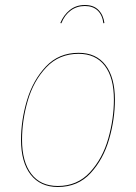

<svg xmlns="http://www.w3.org/2000/svg" viewBox="-20 -738 544 767"><path d="M64 -180Q64 -258 88 -338Q112 -418 163.5 -472.5Q215 -527 294 -527Q364 -527 401.5 -478Q439 -429 439 -340Q439 -262 416 -182Q393 -102 342 -46.5Q291 9 211 9Q141 9 102.5 -40.5Q64 -90 64 -180ZM435 -340Q435 -428 398.5 -475.5Q362 -523 294 -523Q216 -523 165 -469Q114 -415 91 -336Q68 -257 68 -180Q68 -92 105 -43.5Q142 5 211 5Q289 5 339.5 -50Q390 -105 412.5 -184.5Q435 -264 435 -340ZM221 -646Q234 -678 259 -698Q284 -718 319 -718Q354 -718 373.5 -698Q393 -678 397 -646L393 -645Q389 -678 370 -696Q351 -714 319 -714Q287 -714 262.5 -696Q238 -678 225 -645Z"/></svg>

Font: Fira Sans Condensed Four
Style: Italic
Weight: 100
Width: 3
Italic angle: -8°
Designer: bBox Type GmbH & Carrois Corporate GbR & Edenspiekermann AG
Foundry: bBox Type GmbH & Carrois Corporate GbR & Edenspiekermann AG
Version: Version 4.301